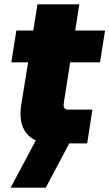

<svg xmlns="http://www.w3.org/2000/svg" viewBox="-20 -658 502 881"><path d="M215 0Q148 0 111 -36Q74 -72 74 -136Q74 -155 77 -174L152 -638H344L275 -200Q272 -181 272 -174Q272 -166 277 -160.5Q282 -155 292 -155H404L380 0ZM32 -372 55 -518H462L439 -372ZM29 203 156 -36H317L190 203Z"/></svg>

Font: MuseoModerno Thin Black
Style: Italic
Weight: 900
Italic angle: -9°
Version: Version 1.003